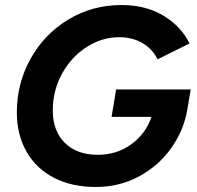

<svg xmlns="http://www.w3.org/2000/svg" viewBox="-20 -732 782 764"><path d="M47 -285Q47 -400 101.5 -498Q156 -596 251.5 -654Q347 -712 464 -712Q560 -712 630.5 -669.5Q701 -627 734 -559L607 -496Q587 -537 547 -560.5Q507 -584 454 -584Q386 -584 325 -545Q264 -506 227 -439Q190 -372 190 -292Q190 -211 238 -163.5Q286 -116 369 -116Q445 -116 502.5 -158Q560 -200 583 -267H424L442 -376H739L725 -294Q711 -213 661.5 -143Q612 -73 534 -30.5Q456 12 361 12Q265 12 194 -25Q123 -62 85 -129.5Q47 -197 47 -285Z"/></svg>

Font: Oak Sans
Style: Bold Italic
Weight: 700
Italic angle: -9.5°
Foundry: Erik Kennedy, Walven
Version: Version 1.000